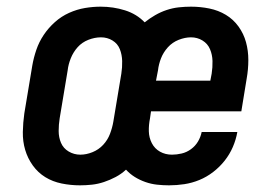

<svg xmlns="http://www.w3.org/2000/svg" viewBox="-20 -548 840 576"><path d="M220 8Q192 8 165 2.5Q138 -3 116 -16.5Q94 -30 78.5 -51.5Q63 -73 55.5 -98.5Q48 -124 48.5 -152Q49 -180 53 -208L77 -352Q81 -375 89 -398.5Q97 -422 111 -443Q125 -464 144.5 -481.5Q164 -499 187.5 -509.5Q211 -520 235 -524Q259 -528 282 -528Q320 -528 355 -517Q390 -506 414 -481Q429 -493 445.5 -502.5Q462 -512 480 -518Q498 -524 516.5 -526Q535 -528 553 -528Q581 -528 608 -522.5Q635 -517 657.5 -503.5Q680 -490 695.5 -468.5Q711 -447 718 -421.5Q725 -396 725 -368Q725 -340 720 -312L704 -214H433L430 -193Q426 -173 426.5 -154Q427 -135 435.5 -118.5Q444 -102 460 -93Q476 -84 496 -84Q510 -84 525 -87.5Q540 -91 553 -100.5Q566 -110 574 -123.5Q582 -137 585 -152H692Q688 -129 678.5 -107Q669 -85 654 -66Q639 -47 619.5 -32Q600 -17 578 -8Q556 1 533 4.5Q510 8 487 8Q469 8 451 6Q433 4 416 -2Q399 -8 384.5 -17Q370 -26 358 -39Q344 -26 327 -17Q310 -8 292 -2Q274 4 256 6Q238 8 220 8ZM448 -306H611L615 -327Q618 -346 617.5 -365Q617 -384 610 -400.5Q603 -417 587.5 -426.5Q572 -436 553 -436Q535 -436 516 -428.5Q497 -421 483.5 -406Q470 -391 463 -373Q456 -355 454 -337ZM221 -84Q239 -84 257.5 -91.5Q276 -99 289.5 -113.5Q303 -128 310 -146.5Q317 -165 320 -183L344 -327Q347 -346 346.5 -365Q346 -384 339.5 -400.5Q333 -417 317.5 -426.5Q302 -436 283 -436Q264 -436 245 -428.5Q226 -421 213 -406.5Q200 -392 192.5 -373.5Q185 -355 183 -337L159 -193Q156 -174 156 -155Q156 -136 163 -119.5Q170 -103 186 -93.5Q202 -84 221 -84Z"/></svg>

Font: Iosevka Aile Semibold Oblique
Style: Regular
Weight: 600
Italic angle: -9°
Designer: Belleve Invis
Foundry: Belleve Invis
Version: Version 31.1.0; ttfautohint (v1.8.4)